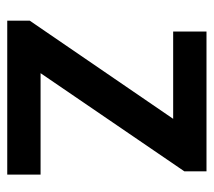

<svg xmlns="http://www.w3.org/2000/svg" viewBox="-50 -540 590 530"><g transform="rotate(90 245.0 -275.0)"><path d="M37 0H462V-92H182L453 -489V-550H67V-458H308L37 -62Z"/></g></svg>

Font: Source Han Sans KR Medium
Style: Regular
Weight: 500
Designer: Ryoko NISHIZUKA (kana & ideographs); Paul D. Hunt (Latin, Greek & Cyrillic); Wenlong ZHANG (bopomofo); Sandoll Communica
Foundry: Adobe Systems Incorporated
Version: Version 1.001;PS 1.001;hotconv 1.0.78;makeotf.lib2.5.61930